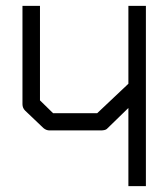

<svg xmlns="http://www.w3.org/2000/svg" viewBox="-20 -686 532 658"><path d="M480 -666V-48H420V-316L346 -244Q340 -239 325 -239H150Q138.5 -239 129 -247L66 -307Q57 -316 57 -329V-666H117V-342L162 -298H313L420 -399V-666Z"/></svg>

Font: IBM 3270 Semi-Condensed
Style: Condensed
Weight: 400
Monospace: yes
Version: Version 2.3.1